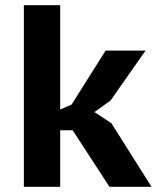

<svg xmlns="http://www.w3.org/2000/svg" viewBox="-20 -720 604 740"><path d="M260 -218H212V0H72V-700H212V-298L256 -317L387 -525H541L407 -334H408L344 -288L411 -244H410L564 0H402Z"/></svg>

Font: PT Sans Caption
Style: Bold
Weight: 700
Designer: A.Korolkova, O.Umpeleva, V.Yefimov
Foundry: ParaType Ltd
Version: Version 2.003W OFL